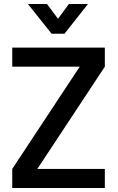

<svg xmlns="http://www.w3.org/2000/svg" viewBox="-20 -937 586 956"><path d="M41 -1V-96L377 -605H41V-700H502V-605L166 -96H502V-1ZM237 -769 119 -917H214L299 -803H239L323 -917H418L301 -769Z"/></svg>

Font: Inclusive Sans Medium
Style: Regular
Weight: 500
Designer: Olivia King
Foundry: Olivia King
Version: Version 2.004